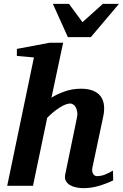

<svg xmlns="http://www.w3.org/2000/svg" viewBox="-20 -957 633 989"><path d="M563 -27.8Q525.4 -9.8 487.1 1.2Q448.7 12.2 409.2 12.2Q391.6 12.2 373.3 8.5Q355 4.9 340.8 -3.4Q326.7 -11.7 319.3 -25.1Q312 -38.6 315.9 -58.1L376 -349.1Q379.9 -367.2 377.7 -381.1Q375.5 -395 370.1 -404.5Q364.7 -414.1 356.9 -418.9Q349.1 -423.8 341.8 -423.8Q330.6 -423.8 316.4 -418.2Q302.2 -412.6 286.6 -402.6Q271 -392.6 254.6 -379.2Q238.3 -365.7 223.1 -350.1L149.9 0H17.1L154.8 -661.1L66.9 -668.9V-705.1L235.8 -736.8H305.2L245.1 -454.1Q275.4 -472.7 314 -486.3Q352.5 -500 397 -500Q434.6 -500 459.5 -489.7Q484.4 -479.5 498.3 -460.9Q512.2 -442.4 515.4 -416.3Q518.6 -390.1 512.2 -358.9L456.1 -94.2Q453.6 -81.5 455.3 -73.2Q457 -64.9 460.9 -59.6Q464.8 -54.2 469.7 -52Q474.6 -49.8 479 -49.8Q501 -49.8 520.3 -57.6Q539.6 -65.4 562 -78.1ZM447.8 -765.6H329.6L252.4 -937H335.4L404.8 -842.8L509.8 -937H592.8Z"/></svg>

Font: Charis SIL Eur
Style: Bold Italic
Weight: 700
Italic angle: -11°
Foundry: SIL International
Version: Version 5.000